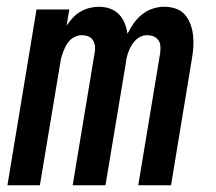

<svg xmlns="http://www.w3.org/2000/svg" viewBox="-20 -548 640 568"><path d="M2 0 88 -520H185L177 -472Q185 -484 195 -495Q205 -506 218 -513.5Q231 -521 245 -524.5Q259 -528 272 -528Q272 -528 272 -528Q272 -528 272 -528Q290 -528 305.5 -522.5Q321 -517 332 -505.5Q343 -494 349 -479Q355 -464 357 -448Q365 -464 375.5 -479Q386 -494 400.5 -505.5Q415 -517 432 -522.5Q449 -528 466 -528Q466 -528 466 -528Q466 -528 466 -528Q484 -528 500 -522.5Q516 -517 526.5 -505Q537 -493 543 -477.5Q549 -462 551 -445Q553 -428 552 -410.5Q551 -393 548 -376L486 0H389L454 -392Q455 -402 454.5 -411.5Q454 -421 448.5 -429Q443 -437 434 -440.5Q425 -444 415 -444Q406 -444 397 -440Q388 -436 381 -429Q374 -422 369 -413.5Q364 -405 360.5 -396Q357 -387 355 -378Q353 -369 352 -360L292 0H195L260 -392Q262 -402 261 -411.5Q260 -421 255 -429Q250 -437 241 -440.5Q232 -444 222 -444Q213 -444 203.5 -440Q194 -436 187 -429Q180 -422 175.5 -413.5Q171 -405 167.5 -396Q164 -387 161.5 -378Q159 -369 158 -360L98 0Z"/></svg>

Font: Iosevka SS04 Md Ex Obl
Style: Regular
Weight: 500
Width: 7
Italic angle: -9°
Monospace: yes
Designer: Belleve Invis
Foundry: Belleve Invis
Version: Version 19.0.0; ttfautohint (v1.8.4)